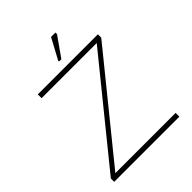

<svg xmlns="http://www.w3.org/2000/svg" viewBox="-204 -824 933 933"><g transform="rotate(-45 262.5 -357.5)"><path d="M30 0V-23L447 -537H68V-563H481V-540L64 -26H478V0ZM270 -603H254V-609L311 -715H341V-704Z"/></g></svg>

Font: Darker Grotesque Light
Style: Regular
Weight: 300
Designer: Gabriel Lam
Foundry: TypeRant
Version: Version 1.000;gftools[0.9.28]